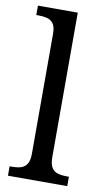

<svg xmlns="http://www.w3.org/2000/svg" viewBox="-87 -802 463 845"><g transform="rotate(10 144.5 -380.0)"><path d="M12 0V-42H24Q46 -42 62.5 -47Q79 -52 89 -67.5Q99 -83 99 -114V-650Q99 -680 88.5 -694.5Q78 -709 61 -713.5Q44 -718 24 -718H12V-760H190V-114Q190 -83 200 -67.5Q210 -52 227 -47Q244 -42 265 -42H277V0Z"/></g></svg>

Font: Noto Serif SemiCondensed
Style: Regular
Weight: 400
Width: 4
Designer: Monotype Design Team
Foundry: Monotype Imaging Inc.
Version: Version 2.013